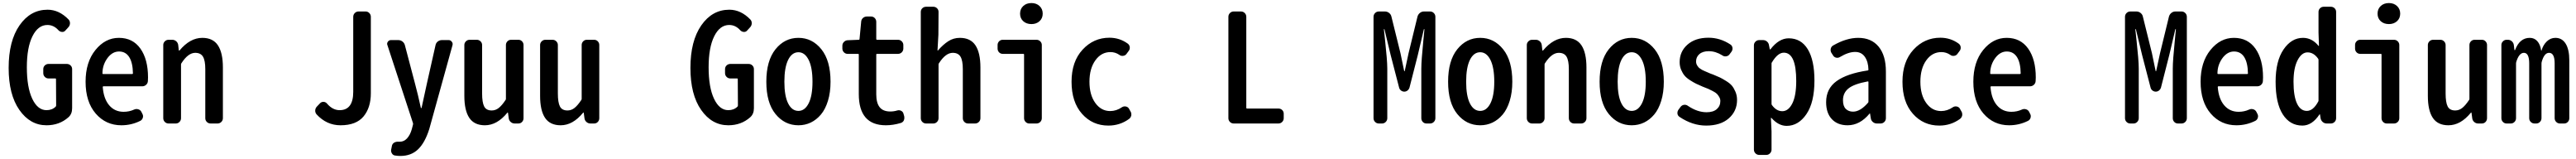

<svg xmlns="http://www.w3.org/2000/svg" viewBox="-20 -814 17000 1048"><path d="M287.1 11.7Q178.7 11.7 107.9 -89.4Q37.1 -190.4 37.1 -366.2Q37.1 -543.9 108.9 -647Q180.7 -750 293.9 -750Q370.1 -750 432.6 -685.5Q442.4 -674.8 441.9 -660.2Q441.4 -645.5 431.6 -634.8L411.1 -612.3Q402.3 -602.5 389.2 -603.5Q376 -604.5 366.2 -614.3Q335 -649.4 293 -649.4Q231.4 -649.4 194.3 -575.2Q157.2 -501 157.2 -371.1Q157.2 -238.3 192.9 -163.1Q228.5 -87.9 287.1 -87.9Q324.2 -87.9 347.7 -111.3Q350.6 -115.2 350.6 -119.1L349.6 -293Q349.6 -296.9 345.7 -296.9H300.8Q286.1 -296.9 275.9 -307.1Q265.6 -317.4 265.6 -332V-358.4Q265.6 -373 275.9 -382.8Q286.1 -392.6 300.8 -392.6H420.9Q435.5 -392.6 445.8 -382.8Q456.1 -373 456.1 -358.4V-100.6Q456.1 -62.5 431.6 -41Q372.1 11.7 287.1 11.7Z M781.2 11.7Q678.7 11.7 611.8 -65.4Q544.9 -142.6 544.9 -275.4Q544.9 -404.3 609.9 -484.4Q674.8 -564.5 764.6 -564.5Q856.4 -564.5 906.7 -493.7Q957 -422.9 957 -303.7Q957 -292 956.1 -279.3Q955.1 -264.6 944.3 -254.9Q933.6 -245.1 918 -245.1H662.1Q658.2 -245.1 658.2 -240.2Q664.1 -163.1 700.7 -120.1Q737.3 -77.1 795.9 -77.1Q833 -77.1 865.2 -91.8Q877.9 -97.7 892.1 -93.8Q906.2 -89.8 913.1 -77.1L918.9 -65.4Q926.8 -52.7 922.9 -38.6Q918.9 -24.4 906.2 -17.6Q847.7 11.7 781.2 11.7ZM656.2 -330.1Q656.2 -326.2 660.2 -326.2H852.5Q857.4 -326.2 857.4 -330.1Q857.4 -330.1 857.4 -330.1Q856.4 -400.4 833 -437.5Q809.6 -474.6 765.6 -474.6Q724.6 -474.6 693.4 -436.5Q656.2 -389.6 656.2 -330.1Z M1092.8 0Q1078.1 0 1067.9 -10.3Q1057.6 -20.5 1057.6 -35.2V-517.6Q1057.6 -531.2 1067.9 -541.5Q1078.1 -551.8 1092.8 -551.8H1117.2Q1131.8 -551.8 1143.1 -542Q1154.3 -532.2 1156.2 -517.6L1160.2 -482.4Q1160.2 -480.5 1162.1 -480.5Q1164.1 -480.5 1165 -481.4Q1234.4 -564.5 1315.4 -564.5Q1385.7 -564.5 1418.5 -515.1Q1451.2 -465.8 1451.2 -369.1V-35.2Q1451.2 -20.5 1440.9 -10.3Q1430.7 0 1416 0H1370.1Q1355.5 0 1345.2 -10.3Q1335 -20.5 1335 -35.2V-358.4Q1335 -415 1319.8 -440.4Q1304.7 -465.8 1268.6 -465.8Q1221.7 -465.8 1177.7 -397.5Q1174.8 -393.6 1174.8 -389.6V-35.2Q1174.8 -20.5 1164.6 -10.3Q1154.3 0 1140.6 0Z M2393.6 -738.3Q2407.2 -738.3 2417.5 -728Q2427.7 -717.8 2427.7 -703.1V-199.2Q2427.7 -104.5 2379.4 -46.4Q2331.1 11.7 2227.5 11.7Q2135.7 11.7 2069.3 -60.5Q2060.5 -71.3 2060.5 -84Q2060.5 -100.6 2072.3 -112.3L2093.8 -134.8Q2103.5 -143.6 2116.7 -142.6Q2129.9 -141.6 2138.7 -130.9Q2175.8 -87.9 2221.7 -87.9Q2311.5 -87.9 2311.5 -209V-703.1Q2311.5 -717.8 2321.8 -728Q2332 -738.3 2346.7 -738.3Z M2622.1 213.9Q2604.5 213.9 2586.9 210.9Q2573.2 209 2565.9 195.8Q2558.6 182.6 2562.5 168.9L2567.4 144.5Q2571.3 131.8 2583 125.5Q2594.7 119.1 2609.4 120.1Q2613.3 120.1 2619.1 120.1Q2646.5 120.1 2667 97.7Q2687.5 75.2 2698.2 37.1L2706.1 6.8Q2707 2 2706.1 -2L2537.1 -516.6Q2535.2 -521.5 2535.2 -525.4Q2535.2 -532.2 2540 -539.1Q2547.9 -549.8 2560.5 -549.8H2608.4Q2624 -549.8 2636.2 -540.5Q2648.4 -531.2 2652.3 -516.6L2718.8 -264.6Q2738.3 -192.4 2757.8 -103.5Q2757.8 -101.6 2759.8 -101.6Q2761.7 -101.6 2762.7 -103.5Q2776.4 -164.1 2797.9 -264.6L2854.5 -515.6Q2857.4 -531.2 2869.6 -540.5Q2881.8 -549.8 2896.5 -549.8H2941.4Q2954.1 -549.8 2961.9 -539.1Q2967.8 -532.2 2967.8 -524.4Q2967.8 -520.5 2966.8 -516.6L2813.5 36.1Q2785.2 126 2739.7 169.9Q2694.3 213.9 2622.1 213.9Z M3180.7 11.7Q3110.4 11.7 3077.6 -37.1Q3044.9 -85.9 3044.9 -182.6V-517.6Q3044.9 -531.2 3055.2 -541.5Q3065.4 -551.8 3080.1 -551.8H3127Q3141.6 -551.8 3151.9 -541.5Q3162.1 -531.2 3162.1 -517.6V-198.2Q3162.1 -138.7 3175.8 -112.3Q3189.5 -85.9 3225.6 -85.9Q3251 -85.9 3272 -102.5Q3293 -119.1 3316.4 -154.3Q3319.3 -158.2 3319.3 -162.1V-517.6Q3319.3 -531.2 3329.1 -541.5Q3338.9 -551.8 3353.5 -551.8H3401.4Q3416 -551.8 3425.8 -541.5Q3435.5 -531.2 3435.5 -517.6V-35.2Q3435.5 -20.5 3425.8 -10.3Q3416 0 3401.4 0H3377Q3362.3 0 3351.1 -9.8Q3339.8 -19.5 3337.9 -34.2L3333 -70.3Q3333 -72.3 3331.1 -72.3Q3329.1 -72.3 3328.1 -70.3Q3260.7 11.7 3180.7 11.7Z M3680.7 11.7Q3610.4 11.7 3577.6 -37.1Q3544.9 -85.9 3544.9 -182.6V-517.6Q3544.9 -531.2 3555.2 -541.5Q3565.4 -551.8 3580.1 -551.8H3627Q3641.6 -551.8 3651.9 -541.5Q3662.1 -531.2 3662.1 -517.6V-198.2Q3662.1 -138.7 3675.8 -112.3Q3689.5 -85.9 3725.6 -85.9Q3751 -85.9 3772 -102.5Q3793 -119.1 3816.4 -154.3Q3819.3 -158.2 3819.3 -162.1V-517.6Q3819.3 -531.2 3829.1 -541.5Q3838.9 -551.8 3853.5 -551.8H3901.4Q3916 -551.8 3925.8 -541.5Q3935.5 -531.2 3935.5 -517.6V-35.2Q3935.5 -20.5 3925.8 -10.3Q3916 0 3901.4 0H3877Q3862.3 0 3851.1 -9.8Q3839.8 -19.5 3837.9 -34.2L3833 -70.3Q3833 -72.3 3831.1 -72.3Q3829.1 -72.3 3828.1 -70.3Q3760.7 11.7 3680.7 11.7Z M4787.1 11.7Q4678.7 11.7 4607.9 -89.4Q4537.1 -190.4 4537.1 -366.2Q4537.1 -543.9 4608.9 -647Q4680.7 -750 4793.9 -750Q4870.1 -750 4932.6 -685.5Q4942.4 -674.8 4941.9 -660.2Q4941.4 -645.5 4931.6 -634.8L4911.1 -612.3Q4902.3 -602.5 4889.2 -603.5Q4876 -604.5 4866.2 -614.3Q4835 -649.4 4793 -649.4Q4731.4 -649.4 4694.3 -575.2Q4657.2 -501 4657.2 -371.1Q4657.2 -238.3 4692.9 -163.1Q4728.5 -87.9 4787.1 -87.9Q4824.2 -87.9 4847.7 -111.3Q4850.6 -115.2 4850.6 -119.1L4849.6 -293Q4849.6 -296.9 4845.7 -296.9H4800.8Q4786.1 -296.9 4775.9 -307.1Q4765.6 -317.4 4765.6 -332V-358.4Q4765.6 -373 4775.9 -382.8Q4786.1 -392.6 4800.8 -392.6H4920.9Q4935.5 -392.6 4945.8 -382.8Q4956.1 -373 4956.1 -358.4V-100.6Q4956.1 -62.5 4931.6 -41Q4872.1 11.7 4787.1 11.7Z M5250 11.7Q5159.2 11.7 5098.6 -62.5Q5038.1 -136.7 5038.1 -275.4Q5038.1 -414.1 5098.6 -489.3Q5159.2 -564.5 5250 -564.5Q5340.8 -564.5 5401.4 -489.3Q5461.9 -414.1 5461.9 -275.4Q5461.9 -205.1 5444.8 -149.4Q5427.7 -93.8 5398.4 -59.1Q5369.1 -24.4 5331.5 -6.3Q5293.9 11.7 5250 11.7ZM5250 -83Q5292 -83 5317.4 -132.8Q5342.8 -182.6 5342.8 -275.4Q5342.8 -369.1 5317.4 -419.4Q5292 -469.7 5250 -469.7Q5207 -469.7 5182.1 -419.4Q5157.2 -369.1 5157.2 -275.4Q5157.2 -181.6 5182.1 -132.3Q5207 -83 5250 -83Z M5827.1 11.7Q5648.4 11.7 5648.4 -194.3V-455.1Q5648.4 -459 5643.6 -459H5574.2Q5560.5 -459 5550.3 -469.2Q5540 -479.5 5540 -494.1V-512.7Q5540 -527.3 5550.3 -537.6Q5560.5 -547.9 5574.2 -548.8L5648.4 -551.8Q5653.3 -551.8 5653.3 -556.6L5664.1 -670.9Q5665 -685.5 5675.8 -695.3Q5686.5 -705.1 5702.1 -705.1H5729.5Q5744.1 -705.1 5753.9 -694.8Q5763.7 -684.6 5763.7 -669.9V-556.6Q5763.7 -551.8 5768.6 -551.8H5907.2Q5921.9 -551.8 5932.1 -541.5Q5942.4 -531.2 5942.4 -517.6V-494.1Q5942.4 -479.5 5932.1 -469.2Q5921.9 -459 5907.2 -459H5768.6Q5763.7 -459 5763.7 -455.1V-192.4Q5763.7 -135.7 5786.1 -107.4Q5808.6 -79.1 5856.4 -79.1Q5879.9 -79.1 5902.3 -85.9Q5916 -89.8 5928.2 -83.5Q5940.4 -77.1 5943.4 -64.5L5948.2 -47.9Q5949.2 -42 5949.2 -37.1Q5949.2 -28.3 5945.3 -19.5Q5938.5 -6.8 5923.8 -2.9Q5874 11.7 5827.1 11.7Z M6092.8 0Q6078.1 0 6067.9 -10.3Q6057.6 -20.5 6057.6 -35.2V-735.4Q6057.6 -750 6067.9 -759.8Q6078.1 -769.5 6092.8 -769.5H6140.6Q6154.3 -769.5 6164.6 -759.8Q6174.8 -750 6174.8 -735.4L6173.8 -585L6168 -482.4Q6168 -481.4 6168.9 -481Q6169.9 -480.5 6170.9 -481.4Q6205.1 -520.5 6239.3 -542.5Q6273.4 -564.5 6315.4 -564.5Q6385.7 -564.5 6418.5 -515.1Q6451.2 -465.8 6451.2 -369.1V-35.2Q6451.2 -20.5 6440.9 -10.3Q6430.7 0 6416 0H6370.1Q6355.5 0 6345.2 -10.3Q6335 -20.5 6335 -35.2V-358.4Q6335 -415 6319.8 -440.4Q6304.7 -465.8 6268.6 -465.8Q6221.7 -465.8 6177.7 -397.5Q6174.8 -393.6 6174.8 -389.6V-35.2Q6174.8 -20.5 6164.6 -10.3Q6154.3 0 6140.6 0Z M6773.4 0Q6759.8 0 6749.5 -10.3Q6739.3 -20.5 6739.3 -35.2V-455.1Q6739.3 -459 6734.4 -459H6598.6Q6584 -459 6574.2 -469.2Q6564.5 -479.5 6564.5 -494.1V-517.6Q6564.5 -531.2 6574.2 -541.5Q6584 -551.8 6598.6 -551.8H6821.3Q6835.9 -551.8 6846.2 -541.5Q6856.4 -531.2 6856.4 -517.6V-35.2Q6856.4 -20.5 6846.2 -10.3Q6835.9 0 6821.3 0ZM6788.1 -655.3Q6754.9 -655.3 6733.9 -674.3Q6712.9 -693.4 6712.9 -724.1Q6712.9 -754.9 6733.9 -774.4Q6754.9 -793.9 6788.1 -793.9Q6820.3 -793.9 6841.3 -774.4Q6862.3 -754.9 6862.3 -724.1Q6862.3 -693.4 6841.3 -674.3Q6820.3 -655.3 6788.1 -655.3Z M7295.9 13.7Q7190.4 13.7 7121.6 -64Q7052.7 -141.6 7052.7 -275.4Q7052.7 -408.2 7125.5 -486.8Q7198.2 -565.4 7302.7 -565.4Q7370.1 -565.4 7423.8 -526.4Q7435.5 -517.6 7437 -502.9Q7438.5 -488.3 7428.7 -476.6L7414.1 -457Q7406.2 -447.3 7392.1 -445.8Q7377.9 -444.3 7367.2 -453.1Q7340.8 -470.7 7309.6 -470.7Q7249 -470.7 7210 -416.5Q7170.9 -362.3 7170.9 -275.4Q7170.9 -188.5 7209.5 -135.3Q7248 -82 7307.6 -82Q7348.6 -82 7385.7 -107.4Q7396.5 -114.3 7409.7 -112.3Q7422.9 -110.4 7430.7 -99.6L7440.4 -82Q7447.3 -72.3 7447.3 -60.5Q7447.3 -57.6 7447.3 -54.7Q7444.3 -39.1 7432.6 -30.3Q7372.1 13.7 7295.9 13.7Z M8123 0Q8108.4 0 8098.1 -10.3Q8087.9 -20.5 8087.9 -35.2V-703.1Q8087.9 -717.8 8098.1 -728Q8108.4 -738.3 8123 -738.3H8170.9Q8185.5 -738.3 8195.8 -728Q8206.1 -717.8 8206.1 -703.1V-103.5Q8206.1 -98.6 8210 -98.6H8418Q8432.6 -98.6 8442.9 -88.9Q8453.1 -79.1 8453.1 -64.5V-35.2Q8453.1 -20.5 8442.9 -10.3Q8432.6 0 8418 0Z M9081.1 0Q9066.4 0 9056.2 -10.3Q9045.9 -20.5 9045.9 -35.2V-703.1Q9045.9 -717.8 9056.2 -728Q9066.4 -738.3 9081.1 -738.3H9121.1Q9136.7 -738.3 9148.9 -728.5Q9161.1 -718.8 9164.1 -704.1L9223.6 -463.9L9248 -346.7Q9248 -344.7 9250 -344.7Q9252 -344.7 9252 -346.7L9277.3 -463.9L9335.9 -704.1Q9339.8 -718.8 9351.6 -728.5Q9363.3 -738.3 9378.9 -738.3H9418.9Q9433.6 -738.3 9443.8 -728Q9454.1 -717.8 9454.1 -703.1V-35.2Q9454.1 -20.5 9443.8 -10.3Q9433.6 0 9418.9 0H9395.5Q9380.9 0 9371.1 -10.3Q9361.3 -20.5 9361.3 -35.2V-361.3Q9361.3 -390.6 9364.7 -435.1Q9368.2 -479.5 9374.5 -544.9Q9380.9 -610.4 9381.8 -620.1Q9381.8 -622.1 9379.9 -622.1Q9377.9 -622.1 9377.9 -620.1L9337.9 -450.2L9283.2 -236.3Q9279.3 -224.6 9270 -217.3Q9260.7 -210 9249 -210Q9237.3 -210 9227.5 -217.3Q9217.8 -224.6 9214.8 -236.3L9159.2 -450.2L9118.2 -620.1Q9118.2 -622.1 9116.2 -622.1Q9114.3 -622.1 9114.3 -620.1Q9116.2 -601.6 9122.6 -543Q9128.9 -484.4 9132.8 -437.5Q9136.7 -390.6 9136.7 -361.3V-35.2Q9136.7 -20.5 9126.5 -10.3Q9116.2 0 9102.5 0Z M9750 11.7Q9659.2 11.7 9598.6 -62.5Q9538.1 -136.7 9538.1 -275.4Q9538.1 -414.1 9598.6 -489.3Q9659.2 -564.5 9750 -564.5Q9840.8 -564.5 9901.4 -489.3Q9961.9 -414.1 9961.9 -275.4Q9961.9 -205.1 9944.8 -149.4Q9927.7 -93.8 9898.4 -59.1Q9869.1 -24.4 9831.5 -6.3Q9793.9 11.7 9750 11.7ZM9750 -83Q9792 -83 9817.4 -132.8Q9842.8 -182.6 9842.8 -275.4Q9842.8 -369.1 9817.4 -419.4Q9792 -469.7 9750 -469.7Q9707 -469.7 9682.1 -419.4Q9657.2 -369.1 9657.2 -275.4Q9657.2 -181.6 9682.1 -132.3Q9707 -83 9750 -83Z M10092.8 0Q10078.1 0 10067.9 -10.3Q10057.6 -20.5 10057.6 -35.2V-517.6Q10057.6 -531.2 10067.9 -541.5Q10078.1 -551.8 10092.8 -551.8H10117.2Q10131.8 -551.8 10143.1 -542Q10154.3 -532.2 10156.2 -517.6L10160.2 -482.4Q10160.2 -480.5 10162.1 -480.5Q10164.1 -480.5 10165 -481.4Q10234.4 -564.5 10315.4 -564.5Q10385.7 -564.5 10418.5 -515.1Q10451.2 -465.8 10451.2 -369.1V-35.2Q10451.2 -20.5 10440.9 -10.3Q10430.7 0 10416 0H10370.1Q10355.5 0 10345.2 -10.3Q10335 -20.5 10335 -35.2V-358.4Q10335 -415 10319.8 -440.4Q10304.7 -465.8 10268.6 -465.8Q10221.7 -465.8 10177.7 -397.5Q10174.8 -393.6 10174.8 -389.6V-35.2Q10174.8 -20.5 10164.6 -10.3Q10154.3 0 10140.6 0Z M10750 11.7Q10659.2 11.7 10598.6 -62.5Q10538.1 -136.7 10538.1 -275.4Q10538.1 -414.1 10598.6 -489.3Q10659.2 -564.5 10750 -564.5Q10840.8 -564.5 10901.4 -489.3Q10961.9 -414.1 10961.9 -275.4Q10961.9 -205.1 10944.8 -149.4Q10927.7 -93.8 10898.4 -59.1Q10869.1 -24.4 10831.5 -6.3Q10793.9 11.7 10750 11.7ZM10750 -83Q10792 -83 10817.4 -132.8Q10842.8 -182.6 10842.8 -275.4Q10842.8 -369.1 10817.4 -419.4Q10792 -469.7 10750 -469.7Q10707 -469.7 10682.1 -419.4Q10657.2 -369.1 10657.2 -275.4Q10657.2 -181.6 10682.1 -132.3Q10707 -83 10750 -83Z M11241.2 13.7Q11151.4 13.7 11066.4 -43Q11053.7 -50.8 11051.8 -65.4Q11051.8 -67.4 11051.8 -70.3Q11051.8 -81.1 11058.6 -90.8L11072.3 -109.4Q11081.1 -121.1 11095.2 -123Q11109.4 -125 11121.1 -116.2Q11183.6 -74.2 11244.1 -74.2Q11288.1 -74.2 11311.5 -94.7Q11335 -115.2 11335 -148.4Q11335 -162.1 11327.6 -174.8Q11320.3 -187.5 11312 -195.8Q11303.7 -204.1 11284.7 -213.9Q11265.6 -223.6 11254.9 -228.5Q11244.1 -233.4 11217.8 -243.2Q11192.4 -253.9 11175.3 -262.2Q11158.2 -270.5 11135.3 -285.2Q11112.3 -299.8 11099.1 -315.4Q11085.9 -331.1 11076.2 -354Q11066.4 -377 11066.4 -404.3Q11066.4 -474.6 11118.2 -520Q11169.9 -565.4 11256.8 -565.4Q11333 -565.4 11400.4 -521.5Q11413.1 -513.7 11415 -499Q11417 -484.4 11408.2 -472.7L11396.5 -457Q11388.7 -445.3 11374 -442.9Q11359.4 -440.4 11347.7 -449.2Q11303.7 -476.6 11258.8 -476.6Q11218.8 -476.6 11196.8 -457.5Q11174.8 -438.5 11174.8 -409.2Q11174.8 -401.4 11176.8 -394.5Q11178.7 -387.7 11182.6 -381.8Q11186.5 -376 11190.4 -371.1Q11194.3 -366.2 11202.1 -361.3Q11210 -356.4 11215.3 -353Q11220.7 -349.6 11231.9 -345.2Q11243.2 -340.8 11249 -337.9Q11254.9 -335 11268.1 -329.6Q11281.2 -324.2 11288.1 -322.3Q11317.4 -310.5 11332.5 -303.2Q11347.7 -295.9 11373 -280.3Q11398.4 -264.6 11411.1 -249.5Q11423.8 -234.4 11434.6 -209.5Q11445.3 -184.6 11445.3 -155.3Q11445.3 -82 11391.1 -34.2Q11336.9 13.7 11241.2 13.7Z M11591.8 207Q11577.1 207 11566.9 196.8Q11556.6 186.5 11556.6 171.9V-515.6Q11556.6 -529.3 11566.9 -539.6Q11577.1 -549.8 11591.8 -549.8H11616.2Q11631.8 -549.8 11643.1 -540Q11654.3 -530.3 11656.2 -515.6L11661.1 -490.2Q11661.1 -488.3 11663.1 -488.3Q11665 -488.3 11666 -489.3Q11721.7 -561.5 11786.1 -561.5Q11868.2 -561.5 11912.1 -489.3Q11956.1 -417 11956.1 -283.2Q11956.1 -139.6 11903.3 -62Q11850.6 15.6 11772.5 15.6Q11718.8 15.6 11671.9 -37.1Q11670.9 -37.1 11669.9 -37.1Q11668.9 -37.1 11668.9 -35.2L11672.9 51.8V171.9Q11672.9 186.5 11662.6 196.8Q11652.3 207 11638.7 207ZM11744.1 -81.1Q11784.2 -81.1 11810.1 -132.3Q11835.9 -183.6 11835.9 -280.3Q11835.9 -466.8 11753.9 -466.8Q11713.9 -466.8 11675.8 -403.3Q11672.9 -400.4 11672.9 -395.5V-129.9Q11672.9 -125 11675.8 -121.1Q11705.1 -81.1 11744.1 -81.1Z M12174.8 11.7Q12109.4 11.7 12071.3 -28.3Q12033.2 -68.4 12033.2 -140.6Q12033.2 -229.5 12102.1 -279.3Q12170.9 -329.1 12307.6 -349.6Q12312.5 -349.6 12312.5 -354.5Q12311.5 -406.2 12289.1 -439Q12266.6 -471.7 12224.6 -471.7Q12180.7 -471.7 12125 -438.5Q12112.3 -430.7 12098.6 -434.1Q12085 -437.5 12078.1 -450.2L12067.4 -466.8Q12060.5 -479.5 12064 -493.7Q12067.4 -507.8 12080.1 -514.6Q12167 -564.5 12245.1 -564.5Q12332 -564.5 12379.9 -506.3Q12427.7 -448.2 12427.7 -342.8V-35.2Q12427.7 -20.5 12417.5 -10.3Q12407.2 0 12392.6 0H12368.2Q12353.5 0 12341.8 -9.8Q12330.1 -19.5 12328.1 -34.2L12323.2 -64.5Q12323.2 -66.4 12321.8 -66.4Q12320.3 -66.4 12319.3 -64.5Q12255.9 11.7 12174.8 11.7ZM12210.9 -78.1Q12258.8 -78.1 12309.6 -136.7Q12312.5 -139.6 12312.5 -144.5V-273.4Q12312.5 -277.3 12309.6 -277.3Q12308.6 -277.3 12307.6 -277.3Q12217.8 -260.7 12181.2 -231.4Q12144.5 -202.1 12144.5 -153.3Q12144.5 -114.3 12163.1 -96.2Q12181.6 -78.1 12210.9 -78.1Z M12780.3 13.7Q12674.8 13.7 12606 -64Q12537.1 -141.6 12537.1 -275.4Q12537.1 -408.2 12609.9 -486.8Q12682.6 -565.4 12787.1 -565.4Q12854.5 -565.4 12908.2 -526.4Q12919.9 -517.6 12921.4 -502.9Q12922.9 -488.3 12913.1 -476.6L12898.4 -457Q12890.6 -447.3 12876.5 -445.8Q12862.3 -444.3 12851.6 -453.1Q12825.2 -470.7 12793.9 -470.7Q12733.4 -470.7 12694.3 -416.5Q12655.3 -362.3 12655.3 -275.4Q12655.3 -188.5 12693.8 -135.3Q12732.4 -82 12792 -82Q12833 -82 12870.1 -107.4Q12880.9 -114.3 12894 -112.3Q12907.2 -110.4 12915 -99.6L12924.8 -82Q12931.6 -72.3 12931.6 -60.5Q12931.6 -57.6 12931.6 -54.7Q12928.7 -39.1 12917 -30.3Q12856.4 13.7 12780.3 13.7Z M13241.2 11.7Q13138.7 11.7 13071.8 -65.4Q13004.9 -142.6 13004.9 -275.4Q13004.9 -404.3 13069.8 -484.4Q13134.8 -564.5 13224.6 -564.5Q13316.4 -564.5 13366.7 -493.7Q13417 -422.9 13417 -303.7Q13417 -292 13416 -279.3Q13415 -264.6 13404.3 -254.9Q13393.6 -245.1 13377.9 -245.1H13122.1Q13118.2 -245.1 13118.2 -240.2Q13124 -163.1 13160.6 -120.1Q13197.3 -77.1 13255.9 -77.1Q13293 -77.1 13325.2 -91.8Q13337.9 -97.7 13352.1 -93.8Q13366.2 -89.8 13373 -77.1L13378.9 -65.4Q13386.7 -52.7 13382.8 -38.6Q13378.9 -24.4 13366.2 -17.6Q13307.6 11.7 13241.2 11.7ZM13116.2 -330.1Q13116.2 -326.2 13120.1 -326.2H13312.5Q13317.4 -326.2 13317.4 -330.1Q13317.4 -330.1 13317.4 -330.1Q13316.4 -400.4 13293 -437.5Q13269.5 -474.6 13225.6 -474.6Q13184.6 -474.6 13153.3 -436.5Q13116.2 -389.6 13116.2 -330.1Z M14041 0Q14026.4 0 14016.1 -10.3Q14005.9 -20.5 14005.9 -35.2V-703.1Q14005.9 -717.8 14016.1 -728Q14026.4 -738.3 14041 -738.3H14081.1Q14096.7 -738.3 14108.9 -728.5Q14121.1 -718.8 14124 -704.1L14183.6 -463.9L14208 -346.7Q14208 -344.7 14210 -344.7Q14211.9 -344.7 14211.9 -346.7L14237.3 -463.9L14295.9 -704.1Q14299.8 -718.8 14311.5 -728.5Q14323.2 -738.3 14338.9 -738.3H14378.9Q14393.6 -738.3 14403.8 -728Q14414.1 -717.8 14414.1 -703.1V-35.2Q14414.1 -20.5 14403.8 -10.3Q14393.6 0 14378.9 0H14355.5Q14340.8 0 14331.1 -10.3Q14321.3 -20.5 14321.3 -35.2V-361.3Q14321.3 -390.6 14324.7 -435.1Q14328.1 -479.5 14334.5 -544.9Q14340.8 -610.4 14341.8 -620.1Q14341.8 -622.1 14339.8 -622.1Q14337.9 -622.1 14337.9 -620.1L14297.9 -450.2L14243.2 -236.3Q14239.3 -224.6 14230 -217.3Q14220.7 -210 14209 -210Q14197.3 -210 14187.5 -217.3Q14177.7 -224.6 14174.8 -236.3L14119.1 -450.2L14078.1 -620.1Q14078.1 -622.1 14076.2 -622.1Q14074.2 -622.1 14074.2 -620.1Q14076.2 -601.6 14082.5 -543Q14088.9 -484.4 14092.8 -437.5Q14096.7 -390.6 14096.7 -361.3V-35.2Q14096.7 -20.5 14086.4 -10.3Q14076.2 0 14062.5 0Z M14741.2 11.7Q14638.7 11.7 14571.8 -65.4Q14504.9 -142.6 14504.9 -275.4Q14504.9 -404.3 14569.8 -484.4Q14634.8 -564.5 14724.6 -564.5Q14816.4 -564.5 14866.7 -493.7Q14917 -422.9 14917 -303.7Q14917 -292 14916 -279.3Q14915 -264.6 14904.3 -254.9Q14893.6 -245.1 14877.9 -245.1H14622.1Q14618.2 -245.1 14618.2 -240.2Q14624 -163.1 14660.6 -120.1Q14697.3 -77.1 14755.9 -77.1Q14793 -77.1 14825.2 -91.8Q14837.9 -97.7 14852.1 -93.8Q14866.2 -89.8 14873 -77.1L14878.9 -65.4Q14886.7 -52.7 14882.8 -38.6Q14878.9 -24.4 14866.2 -17.6Q14807.6 11.7 14741.2 11.7ZM14616.2 -330.1Q14616.2 -326.2 14620.1 -326.2H14812.5Q14817.4 -326.2 14817.4 -330.1Q14817.4 -330.1 14817.4 -330.1Q14816.4 -400.4 14793 -437.5Q14769.5 -474.6 14725.6 -474.6Q14684.6 -474.6 14653.3 -436.5Q14616.2 -389.6 14616.2 -330.1Z M15176.8 13.7Q15094.7 13.7 15047.4 -60.1Q15000 -133.8 15000 -275.4Q15000 -411.1 15052.2 -487.8Q15104.5 -564.5 15180.7 -564.5Q15240.2 -564.5 15283.2 -511.7Q15284.2 -510.7 15285.2 -511.2Q15286.1 -511.7 15286.1 -512.7L15283.2 -599.6V-735.4Q15283.2 -750 15293.5 -759.8Q15303.7 -769.5 15317.4 -769.5H15364.3Q15378.9 -769.5 15389.2 -759.8Q15399.4 -750 15399.4 -735.4V-35.2Q15399.4 -20.5 15389.2 -10.3Q15378.9 0 15364.3 0H15337.9Q15322.3 0 15311 -9.8Q15299.8 -19.5 15296.9 -34.2L15293 -59.6Q15293 -60.5 15292 -60.5Q15291 -60.5 15290 -60.5Q15241.2 13.7 15176.8 13.7ZM15206.1 -83Q15248 -83 15281.2 -144.5Q15283.2 -147.5 15283.2 -152.3V-419.9Q15283.2 -423.8 15280.3 -427.7Q15251 -468.8 15210.9 -468.8Q15171.9 -468.8 15145 -417Q15118.2 -365.2 15118.2 -275.4Q15118.2 -180.7 15141.1 -131.8Q15164.1 -83 15206.1 -83Z M15733.4 0Q15719.7 0 15709.5 -10.3Q15699.2 -20.5 15699.2 -35.2V-455.1Q15699.2 -459 15694.3 -459H15558.6Q15543.9 -459 15534.2 -469.2Q15524.4 -479.5 15524.4 -494.1V-517.6Q15524.4 -531.2 15534.2 -541.5Q15543.9 -551.8 15558.6 -551.8H15781.2Q15795.9 -551.8 15806.2 -541.5Q15816.4 -531.2 15816.4 -517.6V-35.2Q15816.4 -20.5 15806.2 -10.3Q15795.9 0 15781.2 0ZM15748 -655.3Q15714.8 -655.3 15693.8 -674.3Q15672.9 -693.4 15672.9 -724.1Q15672.9 -754.9 15693.8 -774.4Q15714.8 -793.9 15748 -793.9Q15780.3 -793.9 15801.3 -774.4Q15822.3 -754.9 15822.3 -724.1Q15822.3 -693.4 15801.3 -674.3Q15780.3 -655.3 15748 -655.3Z M16140.6 11.7Q16070.3 11.7 16037.6 -37.1Q16004.9 -85.9 16004.9 -182.6V-517.6Q16004.9 -531.2 16015.1 -541.5Q16025.4 -551.8 16040 -551.8H16086.9Q16101.6 -551.8 16111.8 -541.5Q16122.1 -531.2 16122.1 -517.6V-198.2Q16122.1 -138.7 16135.7 -112.3Q16149.4 -85.9 16185.5 -85.9Q16210.9 -85.9 16231.9 -102.5Q16252.9 -119.1 16276.4 -154.3Q16279.3 -158.2 16279.3 -162.1V-517.6Q16279.3 -531.2 16289.1 -541.5Q16298.8 -551.8 16313.5 -551.8H16361.3Q16376 -551.8 16385.7 -541.5Q16395.5 -531.2 16395.5 -517.6V-35.2Q16395.5 -20.5 16385.7 -10.3Q16376 0 16361.3 0H16336.9Q16322.3 0 16311 -9.8Q16299.8 -19.5 16297.9 -34.2L16293 -70.3Q16293 -72.3 16291 -72.3Q16289.1 -72.3 16288.1 -70.3Q16220.7 11.7 16140.6 11.7Z M16524.4 0Q16510.7 0 16500.5 -10.3Q16490.2 -20.5 16490.2 -35.2V-517.6Q16490.2 -531.2 16500.5 -541.5Q16510.7 -551.8 16524.4 -551.8H16533.2Q16547.9 -551.8 16559.1 -542Q16570.3 -532.2 16572.3 -517.6L16576.2 -485.4Q16576.2 -483.4 16578.1 -483.4Q16580.1 -483.4 16581.1 -485.4Q16611.3 -564.5 16677.7 -564.5Q16708 -564.5 16727.5 -542.5Q16747.1 -520.5 16752.9 -480.5Q16752.9 -479.5 16753.9 -479.5Q16754.9 -479.5 16754.9 -480.5Q16765.6 -517.6 16790 -541Q16814.5 -564.5 16846.7 -564.5Q16890.6 -564.5 16914.6 -525.9Q16938.5 -487.3 16938.5 -416V-35.2Q16938.5 -20.5 16928.7 -10.3Q16918.9 0 16904.3 0H16877Q16862.3 0 16852.1 -10.3Q16841.8 -20.5 16841.8 -35.2V-396.5Q16841.8 -465.8 16804.7 -465.8Q16772.5 -465.8 16755.9 -404.3Q16754.9 -400.4 16754.9 -395.5V-35.2Q16754.9 -20.5 16744.6 -10.3Q16734.4 0 16720.7 0H16709Q16694.3 0 16684.1 -10.3Q16673.8 -20.5 16673.8 -35.2V-396.5Q16673.8 -465.8 16638.7 -465.8Q16606.4 -465.8 16587.9 -404.3Q16586.9 -400.4 16586.9 -395.5V-35.2Q16586.9 -20.5 16576.7 -10.3Q16566.4 0 16552.7 0Z"/></svg>

Font: Gen Jyuu Gothic L Monospace Medium
Style: Regular
Weight: 500
Designer: [Source Han Sans]
Ryoko NISHIZUKA  (kana & ideographs); Paul D. Hunt (Latin, Greek & Cyrillic); Wenlong ZHANG  (bopomofo
Version: Version 1.002.20150607